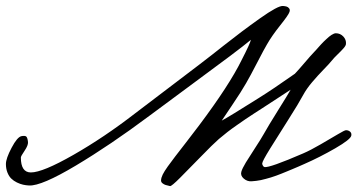

<svg xmlns="http://www.w3.org/2000/svg" viewBox="-38 -608 1202 646"><path d="M1144 -151.9Q1142.1 -139.2 1090.1 -109.1Q1038.1 -79.1 985.8 -56.2Q981.4 -54.2 966.3 -47.6Q951.2 -41 946.3 -39.1Q941.4 -37.1 928 -31.5Q914.6 -25.9 908.9 -23.7Q903.3 -21.5 891.6 -17.1Q879.9 -12.7 873.5 -11Q867.2 -9.3 856.9 -6.3Q846.7 -3.4 839.6 -2Q832.5 -0.5 824.2 0.5Q815.9 1.5 808.1 2Q793.9 2.9 782.2 -7.1Q770.5 -17.1 773.9 -29.8Q776.9 -41 789.3 -61.5Q801.8 -82 820.6 -110.6Q839.4 -139.2 850.1 -158.2Q863.3 -182.1 897.2 -236.3Q931.2 -290.5 939.9 -306.2Q930.2 -299.8 897.7 -278.6Q865.2 -257.3 841.8 -242.2Q837.9 -239.7 817.1 -226.3Q796.4 -212.9 786.9 -206.3Q777.3 -199.7 759.8 -187.5Q742.2 -175.3 727.3 -163.8Q712.4 -152.3 698.2 -140.1Q678.2 -122.6 637.7 -80.8Q597.2 -39.1 568.1 -10Q539.1 19 534.2 18.1Q524.9 16.1 519.3 14.4Q513.7 12.7 508.5 8.5Q503.4 4.4 503.9 -2Q504.4 -10.3 509.5 -20.8Q514.6 -31.2 526.6 -48.1Q538.6 -64.9 551.3 -81.3Q564 -97.7 587.6 -128.2Q611.3 -158.7 631.8 -186Q733.4 -321.3 774.9 -405.8Q803.7 -461.9 806.2 -474.1Q784.7 -456.1 736.3 -419.7Q688 -383.3 602.3 -320.3Q516.6 -257.3 463.9 -217.8Q333 -120.1 217.3 -51Q101.6 18.1 60.1 16.1Q49.3 15.6 39.6 13.4Q29.8 11.2 18.8 5.9Q7.8 0.5 0 -7.1Q-7.8 -14.6 -12.9 -27.3Q-18.1 -40 -18.1 -56.2Q-18.1 -74.7 1 -110.8Q20 -147 34.2 -149.9Q46.4 -152.3 50.5 -148.4Q54.7 -144.5 56.2 -129.9Q57.1 -119.1 44.7 -100.8Q32.2 -82.5 32.2 -78.1Q32.2 -27.8 65.9 -27.8Q105.5 -27.8 209 -86.9Q312.5 -146 416 -226.1Q455.1 -255.9 521.7 -306.4Q588.4 -356.9 633.8 -391.6Q679.2 -426.3 713.9 -454.1Q774.9 -502.4 836.2 -545.9Q897.5 -589.4 914.1 -587.9Q921.4 -587.4 926.3 -585.9Q931.2 -584.5 934.8 -579.8Q938.5 -575.2 936 -567.9Q933.1 -558.1 904.8 -522.7Q876.5 -487.3 859.9 -458Q851.1 -443.4 827.4 -397.5Q803.7 -351.6 790 -328.1Q775.4 -302.2 742.2 -252.9Q709 -203.6 708 -202.1Q732.9 -215.3 832 -277.8Q879.9 -307.6 954.1 -359.9Q965.8 -372.1 986.3 -396.2Q1006.8 -420.4 1020 -434.1Q1021.5 -435.5 1026.6 -441.2Q1031.7 -446.8 1034.4 -450Q1037.1 -453.1 1042.5 -459Q1047.9 -464.8 1051.5 -468.3Q1055.2 -471.7 1060.3 -476.6Q1065.4 -481.4 1069.3 -484.6Q1073.2 -487.8 1077.4 -490.5Q1081.5 -493.2 1085.2 -494.6Q1088.9 -496.1 1091.8 -496.1Q1106.9 -496.1 1117.2 -485.1Q1127.4 -474.1 1126 -460Q1125.5 -454.1 1117.9 -445.6Q1110.4 -437 1097.7 -424.8Q1085 -412.6 1078.1 -403.8Q1070.8 -394.5 1050.8 -374Q1030.8 -353.5 1012 -331.3Q993.2 -309.1 981.9 -288.1Q967.3 -260.7 931.9 -205.1Q896.5 -149.4 870.6 -107.7Q844.7 -65.9 844.2 -58.1Q844.2 -54.2 846.7 -50.3Q849.1 -46.4 852.1 -45.9Q869.1 -43 981.9 -91.8Q1006.8 -102.5 1041.3 -122.6Q1075.7 -142.6 1098.6 -156.2Q1121.6 -169.9 1126 -169.9Q1134.3 -169.9 1139.9 -165Q1145.5 -160.2 1144 -151.9Z"/></svg>

Font: Gogol
Style: Regular
Weight: 400
Italic angle: -48°
Designer: Gennady Fridman
Foundry: ParaType Ltd
Version: Version 1.001